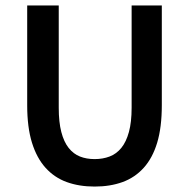

<svg xmlns="http://www.w3.org/2000/svg" viewBox="-20 -674 695 706"><path d="M328 12Q271 12 225.5 -4.5Q180 -21 147.5 -57Q115 -93 97.5 -149.5Q80 -206 80 -287V-654H196V-278Q196 -225 205.5 -188.5Q215 -152 232.5 -130Q250 -108 274 -98.5Q298 -89 328 -89Q358 -89 383 -98.5Q408 -108 426 -130Q444 -152 454 -188.5Q464 -225 464 -278V-654H575V-287Q575 -206 558 -149.5Q541 -93 508.5 -57Q476 -21 430.5 -4.5Q385 12 328 12Z"/></svg>

Font: CV Source Sans Light
Style: Bold
Weight: 600
Designer: Paul D. Hunt
Foundry: Adobe Systems Incorporated
Version: Version 3.001